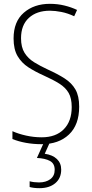

<svg xmlns="http://www.w3.org/2000/svg" viewBox="-20 -744 479 1004"><path d="M394 -186Q394 -91 340.5 -40.5Q287 10 197 10Q155 10 116 3Q77 -4 45 -17V-58Q76 -44 116.5 -35Q157 -26 198 -26Q272 -26 313.5 -68Q355 -110 355 -184Q355 -230 339 -258Q323 -286 290.5 -306.5Q258 -327 209 -349Q164 -369 128.5 -392Q93 -415 72 -450.5Q51 -486 51 -543Q51 -631 104.5 -677.5Q158 -724 241 -724Q281 -724 317.5 -715Q354 -706 383 -692L368 -659Q334 -675 301 -681.5Q268 -688 241 -688Q172 -688 131 -650.5Q90 -613 90 -544Q90 -497 108.5 -467.5Q127 -438 158.5 -418.5Q190 -399 231 -380Q282 -357 318.5 -333.5Q355 -310 374.5 -276Q394 -242 394 -186ZM300 143Q300 188 269 214Q238 240 186 240Q157 240 135 234V204Q158 210 184 210Q220 210 243 193Q266 176 266 144Q266 111 241 97.5Q216 84 173 82L210 0H241L214 60Q255 66 277.5 87.5Q300 109 300 143Z"/></svg>

Font: Noto Sans Lao Looped Condensed ExtraLight
Style: Regular
Weight: 200
Width: 3
Designer: Mark Frömberg, Ben Mitchell
Foundry: The Fontpad Ltd
Version: Version 1.002; ttfautohint (v1.8.4.7-5d5b)